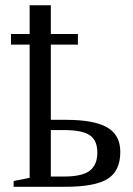

<svg xmlns="http://www.w3.org/2000/svg" viewBox="-20 -714 510 734"><path d="M439.9 -133.3Q439.9 -60.5 391.6 -30.3Q343.3 0 231 0H32.2V-22L93.3 -34.2V-543.5H22V-584H93.3V-693.8H174.3V-584H277.8V-543.5H174.3V-255.9H232.4Q338.9 -255.9 389.4 -227.1Q439.9 -198.2 439.9 -133.3ZM223.6 -39.1Q293.9 -39.1 323 -61.3Q352.1 -83.5 352.1 -130.9Q352.1 -177.2 323.2 -197Q294.4 -216.8 223.6 -216.8H174.3V-39.1Z"/></svg>

Font: Tinos
Style: Regular
Weight: 400
Designer: Steve Matteson
Foundry: Monotype Imaging Inc.
Version: Version 1.23